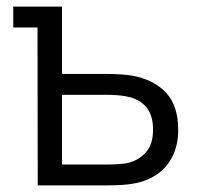

<svg xmlns="http://www.w3.org/2000/svg" viewBox="-20 -560 598 580"><path d="M94 0 93.3 -477H20V-540H167.3V-336.7H293.7Q350.7 -336.7 380.3 -331.3Q444.7 -319.3 481.5 -280Q518.3 -240.7 518.3 -168.3Q518.3 -123.5 502.3 -90Q486.3 -56.5 457.9 -35.9Q429.5 -15.3 392 -7Q373.2 -3 350.5 -1.5Q327.8 0 300.3 0ZM297.3 -63Q320.8 -63 339.2 -64.2Q357.5 -65.3 372 -69.3Q402.5 -78 422.4 -101.9Q442.3 -125.8 442.3 -168.3Q442.3 -211.8 422.2 -236Q402 -260.2 365.3 -268Q339.5 -273.7 297.3 -273.7H167.3V-63Z"/></svg>

Font: Manrope
Style: Regular
Weight: 400
Designer: Mikhail Sharanda
Foundry: Mikhail Sharanda
Version: Version 4.503